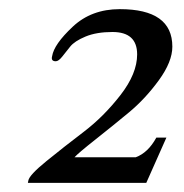

<svg xmlns="http://www.w3.org/2000/svg" viewBox="-20 -680 402 420"><path d="M277 -336Q304 -346 322 -379H344L300 -280H41L42 -285Q44 -297 81.5 -327.5Q119 -358 163 -391.5Q207 -425 243.5 -472Q280 -519 280 -561Q280 -610 226 -610Q191 -610 167 -600Q143 -590 133.5 -578Q124 -566 116 -556Q108 -546 102 -546Q91 -546 94 -557Q98 -583 139 -621.5Q180 -660 242 -660Q357 -660 357 -578Q357 -545 327.5 -504.5Q298 -464 262.5 -434.5Q227 -405 189 -375Q151 -345 143 -336Z"/></svg>

Font: Judson
Style: Italic
Weight: 400
Italic angle: -9.5°
Version: Version 20110429